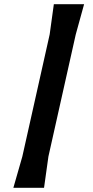

<svg xmlns="http://www.w3.org/2000/svg" viewBox="-20 -820 445 920"><path d="M87 -70 218 -655 238 -800H383L343 -655L212 -70L191 80H44Z"/></svg>

Font: Farro Medium
Style: Regular
Weight: 500
Designer: Aceler Chua
Foundry: Grayscale Limited
Version: Version 1.101